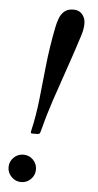

<svg xmlns="http://www.w3.org/2000/svg" viewBox="-55 -793 428 837"><g transform="rotate(5 159.5 -374.5)"><path d="M275 -647Q249 -565.5 224 -494Q199 -422.5 176.5 -355Q154 -287.5 136 -217Q134 -210 131.5 -207.5Q129 -205 119.5 -205H103Q96.5 -205 94.5 -206.5Q92.5 -208 94 -214Q110.5 -285 118.2 -357.2Q126 -429.5 134.2 -508Q142.5 -586.5 160 -675Q164 -695 171 -714.2Q178 -733.5 192.5 -746.2Q207 -759 233 -759Q257 -759 271 -742.5Q285 -726 285 -702Q285 -688.5 282 -673.8Q279 -659 275 -647ZM10 -50Q10 -75 27.8 -92.5Q45.5 -110 70 -110Q95 -110 112.5 -92.5Q130 -75 130 -50Q130 -25.5 112.5 -7.8Q95 10 70 10Q45.5 10 27.8 -7.8Q10 -25.5 10 -50Z"/></g></svg>

Font: Besley* Narrow
Style: Italic
Weight: 400
Width: 4
Italic angle: -13°
Designer: Owen Earl
Foundry: indestructible type*
Version: Version 3.000; ttfautohint (v1.8.3)